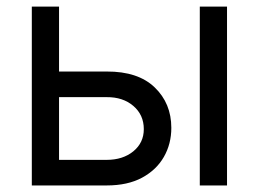

<svg xmlns="http://www.w3.org/2000/svg" viewBox="-20 -566 790 586"><path d="M149.4 -347.7H305.7Q401.4 -348.1 452.1 -299.3Q502.9 -250.5 502.9 -175.8Q502.9 -127 480.2 -87.2Q457.5 -47.4 413.6 -23.7Q369.6 0 305.7 0H77.1V-545.9H160.2V-78.1H305.7Q355 -78.1 387 -104.2Q418.9 -130.4 418.9 -171.9Q418.9 -215.3 387 -242.7Q355 -270 305.7 -269.5H149.4ZM589.8 0V-545.9H672.9V0Z"/></svg>

Font: Inter V
Style: 
Weight: 400
Designer: Rasmus Andersson
Foundry: rsms
Version: Version 4.000;git-a3f224843